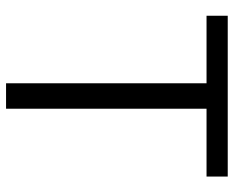

<svg xmlns="http://www.w3.org/2000/svg" viewBox="-89 -683 772 634"><g transform="rotate(90 297.0 -366.0)"><path d="M255 0H339V-662H563V-732H32V-662H255Z"/></g></svg>

Font: Noto Sans KR DemiLight
Style: Regular
Weight: 350
Designer: Ryoko NISHIZUKA 西塚涼子 (kana, bopomofo & ideographs); Paul D. Hunt (Latin, Greek & Cyrillic); Sandoll Communications 산돌커뮤니
Foundry: Adobe
Version: Version 2.004;hotconv 1.0.118;makeotfexe 2.5.65603